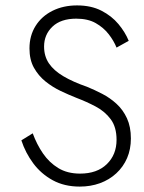

<svg xmlns="http://www.w3.org/2000/svg" viewBox="-20 -705 532 710"><path d="M101 -212 59 -186Q74 -140 103 -101Q132 -62 175 -38.5Q218 -15 275 -15Q315 -15 349.5 -27.5Q384 -40 410 -64Q436 -88 450 -120.5Q464 -153 464 -193Q464 -236 449.5 -267.5Q435 -299 411 -321Q387 -343 358 -358Q329 -373 302 -384Q250 -402 214.5 -423Q179 -444 161 -470.5Q143 -497 143 -533Q143 -577 174 -606.5Q205 -636 262 -636Q305 -636 334 -619.5Q363 -603 382 -578.5Q401 -554 411 -529L456 -554Q443 -586 418 -616Q393 -646 355 -665.5Q317 -685 265 -685Q214 -685 174 -665Q134 -645 111.5 -609Q89 -573 89 -526Q89 -484 105.5 -454.5Q122 -425 148 -404Q174 -383 204.5 -368.5Q235 -354 263 -343Q300 -329 334 -311Q368 -293 389.5 -264Q411 -235 411 -188Q411 -133 375 -98Q339 -63 276 -63Q229 -63 195.5 -83.5Q162 -104 139 -137.5Q116 -171 101 -212Z"/></svg>

Font: SpinnyJost
Style: Regular
Weight: 300
Version: Version 3.710